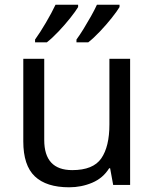

<svg xmlns="http://www.w3.org/2000/svg" viewBox="-20 -786 658 816"><path d="M533 -536V0H461L448 -71H444Q418 -29 372 -9.5Q326 10 274 10Q177 10 128 -36.5Q79 -83 79 -185V-536H168V-191Q168 -63 287 -63Q376 -63 410.5 -113Q445 -163 445 -257V-536ZM488 -756Q478 -739 455 -710Q432 -681 405 -652.5Q378 -624 355 -606H305V-618Q319 -637 335 -663Q351 -689 366.5 -716.5Q382 -744 392 -766H488ZM312 -756Q302 -739 279 -710Q256 -681 229 -652.5Q202 -624 179 -606H129V-618Q150 -647 175 -689.5Q200 -732 216 -766H312Z"/></svg>

Font: Noto Sans Old South Arabian
Style: Regular
Weight: 400
Designer: Monotype Design Team
Foundry: Monotype Imaging Inc.
Version: Version 2.001; ttfautohint (v1.8.4.7-5d5b)